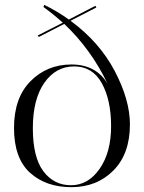

<svg xmlns="http://www.w3.org/2000/svg" viewBox="-20 -771 597 795"><path d="M518 -256Q518 -134 449.5 -65Q381 4 275.5 4Q170 4 104 -56Q38 -116 38 -241Q38 -366 106.5 -435Q175 -504 276 -504Q377 -504 425 -425Q357 -567 246 -672L141 -618L136 -624L240 -677Q204 -710 160 -742L163 -751Q220 -723 265 -690L375 -747L379 -740L272 -685Q392 -597 455 -477Q518 -357 518 -256ZM287 -496Q211 -496 163.5 -428Q116 -360 116 -240Q116 -120 159.5 -62Q203 -4 274 -4Q345 -4 392.5 -72Q440 -140 440 -248.5Q440 -357 401.5 -426.5Q363 -496 287 -496Z"/></svg>

Font: Italiana
Style: Regular
Weight: 400
Designer: Santiago Orozco
Foundry: Santiago Orozco
Version: Version 001.001